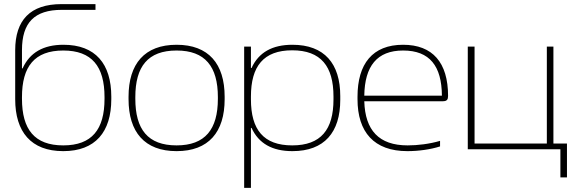

<svg xmlns="http://www.w3.org/2000/svg" viewBox="-20 -727 2816 935"><path d="M522 -244V-256C522 -416 445 -509 289 -509C191 -509 125 -471 90 -394H87V-483C87 -617 148 -679 281 -679H445V-707H280C127 -707 54 -629 54 -482V-244C54 -85 131 9 288 9C444 9 522 -84 522 -244ZM87 -246V-254C87 -403 148 -481 288 -481C428 -481 489 -403 489 -254V-246C489 -97 428 -19 288 -19C148 -19 87 -97 87 -246Z M606 -256V-244C606 -84 684 9 840 9C996 9 1074 -84 1074 -244V-256C1074 -416 996 -509 840 -509C684 -509 606 -416 606 -256ZM639 -246V-254C639 -403 700 -481 840 -481C979 -481 1041 -403 1041 -254V-246C1041 -97 979 -19 840 -19C700 -19 639 -97 639 -246Z M1637 -241V-259C1637 -417 1560 -509 1404 -509C1306 -509 1240 -472 1205 -396H1202V-500H1169V188H1202V-104H1205C1240 -28 1306 9 1404 9C1560 9 1637 -83 1637 -241ZM1202 -243V-257C1202 -404 1263 -482 1403 -482C1543 -482 1604 -404 1604 -257V-243C1604 -96 1543 -19 1403 -19C1263 -19 1202 -96 1202 -243Z M2162 -260C2162 -422 2087 -509 1943 -509C1794 -509 1721 -416 1721 -256V-244C1721 -84 1801 9 1964 9C2018 9 2076 1 2123 -14V-41C2072 -26 2014 -19 1965 -19C1825 -19 1758 -93 1754 -234H2137C2157 -234 2162 -243 2162 -260ZM1754 -261C1756 -405 1816 -481 1943 -481C2073 -481 2131 -405 2132 -261Z M2258 -500V0H2709V137H2741V-28H2675V-500H2643V-28H2291V-500Z"/></svg>

Font: LT Wave Alt Thin
Style: Regular
Weight: 100
Designer: Daniel Lyons
Version: Version 2.5 (Glyphs App)